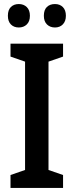

<svg xmlns="http://www.w3.org/2000/svg" viewBox="-20 -930 365 950"><path d="M32 0V-64L104 -89V-625L32 -650V-714H292V-650L220 -625V-89L292 -64V0ZM73 -910Q97 -910 112.5 -895Q128 -880 128 -852Q128 -824 112.5 -809Q97 -794 73 -794Q49 -794 34 -809Q19 -824 19 -852Q19 -881 34 -895.5Q49 -910 73 -910ZM252 -910Q276 -910 291 -895Q306 -880 306 -852Q306 -825 291 -809.5Q276 -794 252 -794Q228 -794 212.5 -809Q197 -824 197 -852Q197 -881 212 -895.5Q227 -910 252 -910Z"/></svg>

Font: Noto Sans Display Medium Narrow
Style: Regular
Weight: 500
Width: 4
Designer: Monotype Design team
Foundry: Monotype Imaging Inc.
Version: Version 1.000